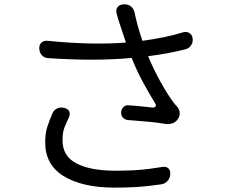

<svg xmlns="http://www.w3.org/2000/svg" viewBox="-20 -813 1040 875"><path d="M274 -321Q307 -312 294 -278Q281 -251 273 -230Q265 -209 265 -173Q265 -102 327 -69Q389 -36 500 -35Q551 -35 588.5 -37Q626 -39 657 -43Q688 -47 719 -52Q736 -55 746.5 -46.5Q757 -38 756 -19Q755 -2 744 11Q733 24 715 27Q686 31 656.5 34.5Q627 38 589.5 40Q552 42 496 42Q354 41 270 -10.5Q186 -62 186 -164Q186 -205 195 -233Q204 -261 218 -294Q224 -311 240 -318.5Q256 -326 274 -321ZM159 -591Q158 -609 169 -619Q180 -629 198 -627Q296 -617 385.5 -615Q475 -613 554 -619L524 -709Q516 -733 512 -749Q507 -766 514.5 -778.5Q522 -791 540 -793H543Q561 -795 575 -785Q589 -775 593 -757Q605 -698 629 -627Q679 -634 724.5 -643Q770 -652 815 -666Q832 -670 844 -662Q856 -654 858 -637Q860 -620 850.5 -606Q841 -592 824 -588Q745 -568 655 -557Q679 -499 709 -444.5Q739 -390 767 -351Q779 -335 789 -325Q798 -313 799 -298Q800 -283 790 -270Q782 -257 766.5 -251.5Q751 -246 736 -248Q695 -255 654.5 -258.5Q614 -262 562 -266Q548 -268 539.5 -278Q531 -288 532 -303Q534 -317 543.5 -326Q553 -335 568 -333Q600 -331 626 -328Q652 -325 674 -323Q685 -322 689 -328Q693 -334 686 -344Q660 -386 632 -437.5Q604 -489 580 -549Q493 -541 399 -541Q305 -541 200 -548Q182 -549 171 -561Q160 -573 159 -591Z"/></svg>

Font: Chiron GoRound TC
Style: Regular
Weight: 400
Designer: Ryoko NISHIZUKA 西塚涼子 (kana, bopomofo & ideographs); Paul D. Hunt (Latin, Greek & Cyrillic); Sandoll Communications 산돌커뮤니
Foundry: Adobe
Version: Version 1.000;hotconv 1.1.1;makeotfexe 2.6.0